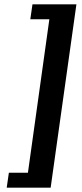

<svg xmlns="http://www.w3.org/2000/svg" viewBox="-20 -706 378 887"><path d="M11 161H214L333 -686H130L120 -617H208L109 92H21Z"/></svg>

Font: Chivo
Style: Bold Italic
Weight: 700
Italic angle: -8°
Designer: Hector Gatti
Foundry: Omnibus-Type
Version: Version 1.003;PS 001.003;hotconv 1.0.70;makeotf.lib2.5.58329